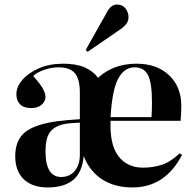

<svg xmlns="http://www.w3.org/2000/svg" viewBox="-20 -810 853 844"><path d="M190 14Q122 14 84.5 -22Q47 -58 47 -123Q47 -193 89 -228Q131 -263 231 -277Q253 -280 277.5 -282Q302 -284 331 -286V-403Q331 -463 309 -488.5Q287 -514 237 -514Q206 -514 174 -503Q142 -492 126 -476Q159 -439 169.5 -418.5Q180 -398 180 -385Q180 -365 163.5 -350Q147 -335 117 -335Q84 -335 68 -351.5Q52 -368 52 -396Q52 -428 78 -458.5Q104 -489 150.5 -509.5Q197 -530 258 -530Q314 -530 351.5 -514Q389 -498 411 -468Q478 -530 581 -530Q669 -530 723 -479.5Q777 -429 777 -344Q777 -330 776 -311.5Q775 -293 774 -279H466Q462 -174 500.5 -123.5Q539 -73 609 -73Q651 -73 689.5 -85Q728 -97 770 -136L780 -129Q706 14 562 14Q484 14 429 -21.5Q374 -57 348 -124Q341 -51 301 -18.5Q261 14 190 14ZM466 -295H646Q647 -307 647.5 -326.5Q648 -346 648 -361Q648 -446 630.5 -480Q613 -514 572 -514Q526 -514 499.5 -464Q473 -414 466 -295ZM249 -32Q286 -32 308.5 -58.5Q331 -85 331 -130V-271Q310 -270 292 -268.5Q274 -267 259 -264Q215 -253 197.5 -226Q180 -199 180 -145Q180 -32 249 -32ZM365 -582 357 -591 450 -756Q460 -775 471 -782.5Q482 -790 494 -790Q519 -790 532 -772.5Q545 -755 545 -734Q545 -717 534 -703.5Q523 -690 506 -679Z"/></svg>

Font: Literata 72pt SemiBold
Style: Regular
Weight: 600
Designer: Latin by Veronika Burian and Jose Scaglione. Greek by Irene Vlachou. Cyrillic by Vera Evstafieva.
Foundry: TypeTogether
Version: Version 3.002